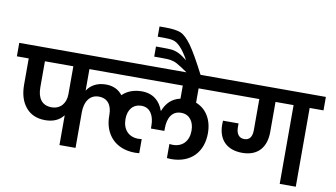

<svg xmlns="http://www.w3.org/2000/svg" viewBox="-118 -1289 2653 1517"><g transform="rotate(10 1209.0 -530.0)"><path d="M-21 -632H74V-422C74 -347 92 -287 129 -242C166 -197 218 -174 286 -174C351 -174 399 -196 432 -239V0H561V-287C561 -370 600 -431 672 -431C743 -431 779 -382 779 -303C779 -302 779 -300 779 -299V-295C779 -150 870 -44 1030 -44C1035 -44 1047 -45 1064 -46V-159L1037 -157C958 -157 910 -210 910 -293C910 -368 949 -418 1018 -418C1086 -418 1121 -359 1121 -275V-254H1229V-275C1229 -360 1264 -418 1335 -418C1402 -418 1440 -366 1440 -293C1440 -210 1392 -157 1313 -157L1286 -159V-46C1303 -45 1315 -44 1320 -44C1481 -44 1571 -148 1571 -295C1571 -407 1518 -486 1437 -517V-632H1650V-740H-21ZM1310 -632V-527C1241 -512 1199 -467 1176 -406H1173C1148 -479 1092 -531 1000 -531C939 -531 885 -512 845 -473C814 -514 769 -535 711 -535C643 -535 590 -506 561 -459V-632ZM432 -632V-408C432 -336 390 -283 318 -283C242 -283 204 -335 204 -422V-632Z M1048 -978H1100C1131 -978 1155 -976 1173 -971C1210 -961 1250 -924 1301 -833C1274 -854 1251 -870 1232 -879C1214 -888 1196 -893 1178 -896C1160 -898 1132 -899 1095 -899H1048V-818H1098C1137 -818 1165 -817 1182 -814C1199 -811 1217 -805 1235 -795C1253 -785 1283 -766 1325 -737H1435C1381 -842 1338 -917 1307 -960C1276 -1003 1247 -1031 1219 -1043C1192 -1054 1151 -1060 1098 -1060H1048Z M1609 -632H1924V-384C1924 -328 1903 -300 1861 -300C1816 -300 1796 -335 1796 -383V-414H1671C1670 -407 1670 -397 1670 -383C1670 -262 1740 -190 1864 -190C1992 -190 2054 -271 2054 -390V-632H2199V0H2328V-632H2439V-740H1609Z"/></g></svg>

Font: Poppins SemiBold
Style: Regular
Weight: 600
Designer: Ninad Kale (Devanagari), Jonny Pinhorn (Latin)
Foundry: Indian Type Foundry
Version: 4.004